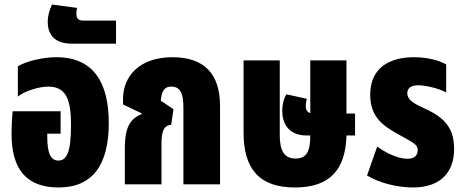

<svg xmlns="http://www.w3.org/2000/svg" viewBox="-20 -815 2054 849"><path d="M239 14C391 14 461 -88 461 -271C461 -449 394 -562 229 -562C171 -562 97 -545 59 -522V-388C85 -410 149 -432 193 -432C273 -432 294 -374 294 -262C294 -144 276 -105 238 -105C203 -105 189 -140 189 -211V-224H248V-323H36C33 -295 31 -248 31 -223C31 -68 96 14 239 14Z M297 -622H493V-724H348C326 -724 318 -734 318 -753C318 -760 318 -771 321 -780L210 -795C198 -770 191 -743 191 -719C191 -670 214 -622 297 -622Z M532 0H694V-175C694 -226 700 -260 737 -263L747 -332L691 -370C694 -404 702 -432 737 -432C779 -432 791 -400 791 -337V0H953V-346C953 -489 883 -562 742 -562C598 -562 524 -479 524 -377V-353L606 -314V-310C553 -290 532 -246 532 -162Z M1284 14C1441 14 1508 -67 1512 -216H1550V-313H1512V-548H1352V-315C1337 -319 1332 -332 1332 -347C1332 -356 1334 -370 1337 -378L1247 -398C1234 -381 1228 -350 1228 -325C1228 -273 1253 -216 1336 -216H1352C1352 -144 1335 -114 1287 -114C1234 -114 1217 -152 1217 -220V-548H1057V-229C1057 -72 1123 14 1284 14Z M1806 14C1937 14 1988 -63 1988 -155C1988 -233 1961 -285 1873 -328C1831 -349 1781 -365 1781 -403C1781 -422 1794 -438 1829 -438C1862 -438 1922 -424 1953 -406V-530C1925 -547 1871 -562 1811 -562C1706 -562 1617 -518 1617 -396C1617 -294 1679 -257 1736 -224C1809 -183 1827 -177 1827 -151C1827 -127 1812 -113 1781 -113C1733 -113 1676 -146 1648 -167L1603 -39C1661 -4 1740 14 1806 14Z"/></svg>

Font: Noto Sans Thai ExtCond Blk
Style: Regular
Weight: 900
Width: 2
Designer: Monotype Design Team
Foundry: Monotype Imaging Inc.
Version: Version 2.002